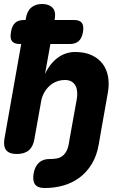

<svg xmlns="http://www.w3.org/2000/svg" viewBox="-29 -760 649 960"><path d="M70 -540Q42 -540 31 -554Q20 -568 26 -600Q31 -632 47 -646Q63 -660 91 -660H99L100 -667Q106 -704 127 -722Q148 -740 181 -740Q215 -740 233 -722Q251 -704 245 -667L244 -660H341Q369 -660 380 -646Q391 -632 386 -600Q380 -568 364 -554Q348 -540 320 -540H223L196 -390Q221 -443 260 -471.5Q299 -500 347 -500Q395 -500 429.5 -484Q464 -468 484.5 -440.5Q505 -413 511.5 -375.5Q518 -338 510 -295L477 -109L465 -39Q455 19 429.5 60.5Q404 102 368 128.5Q332 155 288 167.5Q244 180 198 180H193Q159 180 146 161.5Q133 143 139 108Q145 73 165 54Q185 35 219 35H224Q241 35 256 32Q271 29 282.5 20.5Q294 12 302.5 -3Q311 -18 315 -41L318 -59Q319 -62 319 -65L355 -265Q358 -282 357 -299Q356 -316 349.5 -329.5Q343 -343 330 -351.5Q317 -360 296 -360Q273 -360 253 -352Q233 -344 217.5 -329.5Q202 -315 191.5 -296Q181 -277 177 -255L143 -65Q137 -27 115 -8.5Q93 10 55 10Q18 10 2.5 -8.5Q-13 -27 -7 -65L77 -540Z"/></svg>

Font: Maple Mono ExtraBold
Style: Italic
Weight: 800
Italic angle: -10°
Monospace: yes
Designer: subframe7536
Version: Version 7.200